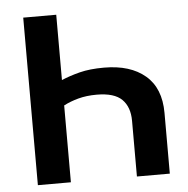

<svg xmlns="http://www.w3.org/2000/svg" viewBox="-51 -763 795 814"><g transform="rotate(-5 346.0 -356.5)"><path d="M77.5 0V-713H218V-435Q253 -450 296.2 -461Q339.5 -472 400 -472Q511.5 -472 575.2 -418Q639 -364 639 -258.5V0H499V-237Q499 -296 466.5 -328.2Q434 -360.5 359 -360.5Q315.5 -360.5 280.5 -351Q245.5 -341.5 218 -327V0Z"/></g></svg>

Font: Commissioner SemiBold
Style: Regular
Weight: 600
Designer: Kostas Bartsokas
Foundry: Kostas Bartsokas
Version: Version 1.000; ttfautohint (v1.8.3)